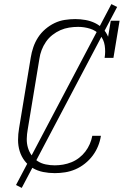

<svg xmlns="http://www.w3.org/2000/svg" viewBox="-20 -836 640 936"><path d="M247 8Q218 8 190.5 2.5Q163 -3 140 -16.5Q117 -30 100.5 -51.5Q84 -73 76 -99Q68 -125 68 -153.5Q68 -182 73 -211L130 -556Q134 -581 142.5 -606Q151 -631 165.5 -653.5Q180 -676 201 -694Q222 -712 246 -723.5Q270 -735 296 -739Q322 -743 347 -743Q372 -743 397 -738.5Q422 -734 443.5 -723.5Q465 -713 481.5 -696Q498 -679 507 -657L520 -735H563L533 -554H490Q495 -584 490.5 -614Q486 -644 467 -665.5Q448 -687 419.5 -696Q391 -705 361 -705Q339 -705 317 -701.5Q295 -698 274.5 -689Q254 -680 235.5 -665.5Q217 -651 204 -632Q191 -613 183 -592Q175 -571 172 -549L115 -204Q111 -182 110.5 -159.5Q110 -137 116 -116.5Q122 -96 134 -79Q146 -62 163.5 -50.5Q181 -39 203 -34.5Q225 -30 247 -30Q267 -30 287.5 -33.5Q308 -37 328 -45Q348 -53 365.5 -66.5Q383 -80 396 -97Q409 -114 417.5 -133.5Q426 -153 430 -174H472Q468 -148 458 -123.5Q448 -99 432 -77.5Q416 -56 394 -38.5Q372 -21 347.5 -10.5Q323 0 297.5 4Q272 8 247 8ZM86 80 58 66 523 -816 551 -802Z"/></svg>

Font: Iosevka Curly Slab XLtExObl
Style: Regular
Weight: 200
Width: 7
Italic angle: -9°
Monospace: yes
Designer: Belleve Invis
Foundry: Belleve Invis
Version: Version 11.0.0; ttfautohint (v1.8.3)